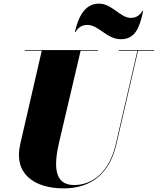

<svg xmlns="http://www.w3.org/2000/svg" viewBox="-20 -1027 873 1062"><path d="M463.5 -889C526 -889 571 -810 648 -810C727 -810 752 -872 772 -967H768.5C748.5 -935 725.5 -928 702.5 -928C647 -928 598 -1007 528 -1007C449 -1007 414 -935 394 -850H397.5C417.5 -882 440.5 -889 463.5 -889ZM117 -750V-746.5H211L92 -230C54 -66 169 15 332 15C490 15 588 -73 624 -230L743.5 -746.5H833V-750H637V-746.5H740L620.5 -230C585 -77 493 -3.5 390 -3.5C276 -3.5 278 -115 307 -240L426 -746.5H522V-750Z"/></svg>

Font: Bodoni* 48pt Fatface
Style: Italic
Weight: 900
Italic angle: -13°
Version: Version 2.3